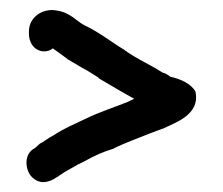

<svg xmlns="http://www.w3.org/2000/svg" viewBox="-20 -473 447 385"><path d="M38 -407C37 -391 47 -370 69 -370C75 -370 81 -372 86 -376C95 -369 106 -362 116 -354L143 -338C152 -333 158 -330 167 -324L178 -317V-316C202 -302 225 -288 249 -275C246 -273 242 -272 237 -269C215 -260 178 -248 152 -235C131 -225 109 -216 88 -202C76 -196 67 -188 60 -185L50 -176C27 -165 30 -132 44 -118C68 -94 95 -119 105 -125C114 -131 126 -137 136 -143L152 -151C170 -161 185 -168 208 -175L209 -176C232 -187 257 -196 282 -206L306 -215H307C327 -226 382 -241 372 -289C364 -305 341 -315 322 -319L313 -325L305 -328L292 -336C271 -348 250 -358 232 -371H231V-372C204 -388 180 -408 148 -423C133 -431 121 -448 93 -452C66 -457 38 -439 38 -410Z"/></svg>

Font: Scribbler
Style: ExBd
Weight: 800
Designer: Mew Too
Foundry: Cannot Into Space Fonts
Version: Version 1.001